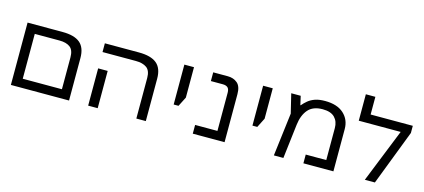

<svg xmlns="http://www.w3.org/2000/svg" viewBox="-58 -1231 3801 1720"><g transform="rotate(15 1843.0 -371.0)"><path d="M614.7 0H75.2V-578.1H399.9Q509.3 -578.1 562 -534.2Q614.7 -490.2 614.7 -393.6ZM163.6 -497.1V-81.1H526.9V-376Q526.9 -444.3 491.5 -470.7Q456.1 -497.1 393.6 -497.1Z M1326.7 0H1238.8V-376Q1238.8 -444.3 1202.1 -470.7Q1165.5 -497.1 1101.1 -497.1H792V-578.1H1107.4Q1219.2 -578.1 1272.9 -534.2Q1326.7 -490.2 1326.7 -393.6ZM880.4 0H792V-345.7H880.4Z M1574.2 -208H1529.3V-578.1H1618.7V-295.9Z M2057.1 0H1762.2V-81.1H1969.2V-434.6Q1969.2 -469.2 1953.4 -483.2Q1937.5 -497.1 1907.2 -497.1H1796.9V-578.1H1932.6Q1985.4 -578.1 2021.2 -548.1Q2057.1 -518.1 2057.1 -445.3Z M2304.7 -208H2259.8V-578.1H2349.1V-295.9Z M2832.5 -589.8Q2944.8 -589.8 3005.6 -534.7Q3066.4 -479.5 3066.4 -391.6V0H2788.1V-81.1H2978.5V-377.9Q2978.5 -439 2942.6 -475.8Q2906.7 -512.7 2830.6 -512.7Q2741.2 -512.7 2696.3 -460.7Q2651.4 -408.7 2640.6 -319.3L2602.5 0H2514.2L2563.5 -400.4L2520.5 -578.1H2608.4L2627 -496.1H2630.4Q2650.4 -520.5 2676.5 -542Q2702.6 -563.5 2740.2 -576.7Q2777.8 -589.8 2832.5 -589.8Z M3256.8 -742.2V-578.1H3647.9V-511.7L3451.2 0H3357.9L3557.1 -497.1H3168.5V-742.2Z"/></g></svg>

Font: Lunasima
Style: Regular
Weight: 400
Designer: The DocRepair Project, Monotype Design Team
Foundry: Google
Version: Version 2.009